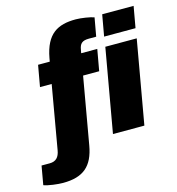

<svg xmlns="http://www.w3.org/2000/svg" viewBox="-223 -851 1084 1175"><g transform="rotate(-15 319.0 -263.5)"><path d="M31 210C159 210 223 157 245 29L319 -393H421L445 -528H343L347 -549C353 -586 368 -602 412 -602H458L479 -719C455 -728 398 -737 364 -737C249 -737 175 -697 148 -550L144 -528H70L46 -393H120L50 9C43 50 23 73 -17 73H-69L-90 192C-61 203 -1 210 31 210ZM505 -590H704L728 -725H529ZM403 0H602L695 -528H496Z"/></g></svg>

Font: Archivo Black
Style: Italic
Weight: 900
Italic angle: -10°
Designer: Hector Gatti
Foundry: Omnibus-Type
Version: Version 2.001